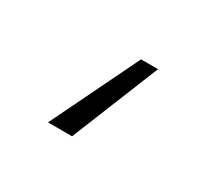

<svg xmlns="http://www.w3.org/2000/svg" viewBox="-54 -57 357 330"><g transform="rotate(30 124.5 108.0)"><path d="M182.1 21.5 111.8 195.3H64L148.4 21.5Z"/></g></svg>

Font: Inter Extra Light
Style: Regular
Weight: 200
Designer: Rasmus Andersson
Foundry: rsms
Version: Version 4.000;git-3c8e0fc